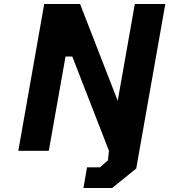

<svg xmlns="http://www.w3.org/2000/svg" viewBox="-20 -757 850 964"><path d="M399 187 417 83H482L522 48L527 0L343 -473H309L225 0H72L202 -737H382L571 -251L657 -737H810L664 89L543 187Z"/></svg>

Font: Tomorrow SemiBold
Style: Italic
Weight: 600
Italic angle: -10°
Designer: Tony de Marco, Monica Rizzolli
Foundry: Just in Type
Version: Version 2.002